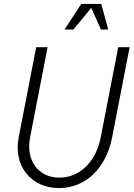

<svg xmlns="http://www.w3.org/2000/svg" viewBox="-20 -940 679 976"><path d="M280 16C414 16 519 -83 550 -242L639 -700H581L492 -242C468 -117 385 -37 282 -37C175 -37 110 -124 133 -242L222 -700H164L75 -242C47 -97 137 16 280 16ZM308 -790H353L444 -900L493 -790H530L495 -920H393Z"/></svg>

Font: Uncut Sans Light Italic
Style: Regular
Weight: 300
Italic angle: -11°
Designer: Kasper Nordkvist
Foundry: UNCUT.wtf
Version: Version 1.304;Glyphs 3.2 (3246)